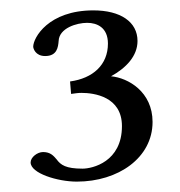

<svg xmlns="http://www.w3.org/2000/svg" viewBox="-20 -708 347 370"><path d="M188 -624C188 -583 159 -557 115 -551L117 -527C125 -528 130 -529 137 -529C161 -529 215 -522 215 -465C215 -396 158 -383 139 -383C107 -383 97 -390 89 -401C83 -408 77 -415 63 -415C52 -415 39 -405 39 -395C39 -374 91 -358 128 -358C208 -358 274 -404 274 -473C274 -531 227 -558 194 -561C223 -577 245 -600 245 -629C245 -666 212 -688 160 -688C73 -688 44 -635 44 -618C44 -615 48 -600 67 -600C90 -600 92 -617 93 -629C94 -654 128 -664 148 -664C167 -664 188 -655 188 -624Z"/></svg>

Font: Linux Libertine O C
Style: Regular
Weight: 400
Designer: Philipp H. Poll
Foundry: Philipp H. Poll
Version: Version 4.0.3